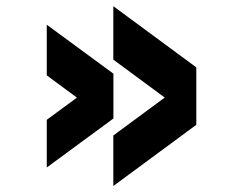

<svg xmlns="http://www.w3.org/2000/svg" viewBox="-20 -644 790 624"><path d="M618 -425V-238.4L348.3 -39.5V-203.6L578.1 -373.2V-280.6L348.3 -450.2V-623.9ZM348.6 -404.5V-258.9L132 -99.7V-254.7L296.9 -375.8V-277.3L132 -399.1V-563.7Z"/></svg>

Font: Martian Mono VF sWd Rg
Style: Regular
Weight: 400
Width: 6
Monospace: yes
Designer: Roman Shamin
Foundry: Evil Martians
Version: Version 1.100